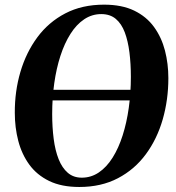

<svg xmlns="http://www.w3.org/2000/svg" viewBox="-20 -772 736 804"><path d="M104 -351.5 105 -396H616.5L615.5 -351.5ZM312 11Q237.5 11 185.8 -14.2Q134 -39.5 102.5 -83Q71 -126.5 56.5 -182.2Q42 -238 42 -299.5Q41.5 -389.5 65.5 -471Q89.5 -552.5 136.5 -616Q183.5 -679.5 253.5 -716Q323.5 -752.5 415.5 -752.5Q490.5 -752.5 542 -727.5Q593.5 -702.5 625 -659Q656.5 -615.5 670.8 -560.2Q685 -505 685 -445Q685 -354.5 661.5 -272.5Q638 -190.5 591 -126.5Q544 -62.5 474 -25.8Q404 11 312 11ZM322.5 -28Q361.5 -28 394 -50Q426.5 -72 451.5 -111.8Q476.5 -151.5 493.5 -204.8Q510.5 -258 519.2 -320.2Q528 -382.5 528 -450Q528 -505 522 -552.8Q516 -600.5 502.5 -636.5Q489 -672.5 465 -692.8Q441 -713 404 -713Q365 -713 332.5 -691.2Q300 -669.5 275 -630Q250 -590.5 233 -538Q216 -485.5 207.2 -423.5Q198.5 -361.5 198.5 -294.5Q198.5 -239 204.8 -190.5Q211 -142 225.5 -105.5Q240 -69 263.8 -48.5Q287.5 -28 322.5 -28Z"/></svg>

Font: Merriweather 96pt
Style: Bold Italic
Weight: 700
Italic angle: -7.8°
Version: Version 2.101